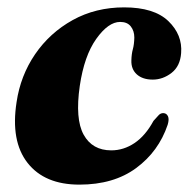

<svg xmlns="http://www.w3.org/2000/svg" viewBox="-20 -489 518 521"><path d="M306 -429.5Q274 -429.5 241.2 -383.5Q208.5 -337.5 196.5 -256Q183.5 -166 207 -123.5Q230.5 -81 282 -81Q315.5 -81 345 -100.8Q374.5 -120.5 396.5 -161Q405.5 -171.5 411 -177Q416.5 -182.5 424 -182Q432 -181.5 435.8 -173.5Q439.5 -165.5 435 -150.5Q410.5 -78 349.5 -33Q288.5 12 195.5 12Q101 12 54.8 -47Q8.5 -106 25 -212Q35.5 -283.5 75.2 -341.8Q115 -400 177.2 -434.5Q239.5 -469 317 -469Q398 -469 436.8 -431.8Q475.5 -394.5 471.5 -345Q469 -309.5 445.5 -291.2Q422 -273 394.5 -273Q367 -273 351.2 -287.2Q335.5 -301.5 336.5 -325.5Q337 -343 340.5 -355.5Q344 -368 344.5 -387Q344.5 -405 335 -417.2Q325.5 -429.5 306 -429.5Z"/></svg>

Font: Fraunces 72pt
Style: Bold Italic
Weight: 700
Italic angle: -16°
Version: Version 1.000;[b76b70a41]